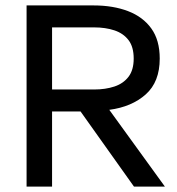

<svg xmlns="http://www.w3.org/2000/svg" viewBox="-20 -688 654 708"><path d="M78 0V-668H325Q397 -668 452 -647Q507 -626 538 -583Q569 -540 569 -472Q569 -386 517.5 -340Q466 -294 383 -283L588 0H474L277 -277H172V0ZM172 -358H327Q369 -358 402 -369Q435 -380 454 -405Q473 -430 473 -472Q473 -515 454 -540Q435 -565 402 -576Q369 -587 327 -587H172Z"/></svg>

Font: Atkinson Hyperlegible Next
Style: Regular
Weight: 400
Designer: Elliott Scott, Megan Eiswerth, Linus Boman, Theodore Petrosky, Letters from Sweden
Foundry: Applied Design Works, Letters from Sweden
Version: Version 2.001